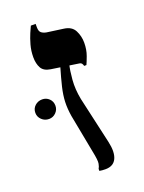

<svg xmlns="http://www.w3.org/2000/svg" viewBox="-153 -656 541 719"><g transform="rotate(-20 117.0 -296.5)"><path d="M141 4Q135 4 128.5 3.5Q122 3 117 2V-6Q121 -12 123.5 -24.5Q126 -37 118 -75L89 -227Q84 -258 85 -284.5Q86 -311 93.5 -342.5Q101 -374 114 -418L148 -413Q142 -390 139 -353Q136 -316 144 -275L186 -89Q196 -45 184.5 -20.5Q173 4 141 4ZM198 -387Q197 -392 194 -396.5Q191 -401 183 -402L76 -418Q49 -422 39.5 -439.5Q30 -457 30 -482Q30 -508 36.5 -531Q43 -554 50.5 -571.5Q58 -589 62 -597H81V-583Q81 -567 89 -561Q97 -555 109 -553L174 -544Q205 -540 216.5 -517.5Q228 -495 228 -469Q228 -441 219.5 -418Q211 -395 207 -387ZM7 -245Q-10 -245 -22 -256.5Q-34 -268 -34 -284Q-34 -301 -22 -312Q-10 -323 7 -323Q23 -323 34.5 -312Q46 -301 46 -284Q46 -268 34.5 -256.5Q23 -245 7 -245Z"/></g></svg>

Font: Frank Ruhl Libre Medium
Style: Regular
Weight: 500
Designer: Yanek Iontef
Foundry: Fontef
Version: Version 6.004